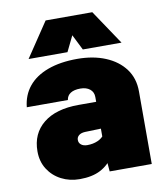

<svg xmlns="http://www.w3.org/2000/svg" viewBox="-88 -863 826 948"><g transform="rotate(-10 325.0 -388.5)"><path d="M387 0 381 -73V-374Q381 -399 363 -413.5Q345 -428 315 -428Q284 -428 266 -416.5Q248 -405 245 -383H39Q45 -443 80 -486Q115 -529 177.5 -552Q240 -575 325 -575Q405 -575 466.5 -549.5Q528 -524 563 -477Q598 -430 598 -364V0ZM236 12Q185 12 143.5 -9.5Q102 -31 77.5 -69.5Q53 -108 53 -159Q53 -248 116 -299Q179 -350 293 -350H399L396 -216L301 -213Q281 -212 270 -203Q259 -194 259 -180Q259 -165 270.5 -156Q282 -147 301 -147Q330 -147 353 -157Q376 -167 389 -186L408 -73Q381 -31 339.5 -9.5Q298 12 236 12ZM89 -616 205 -789H439L555 -616H361L322 -694L284 -616Z"/></g></svg>

Font: Azeret Mono Thin Black
Style: Regular
Weight: 900
Version: Version 1.002